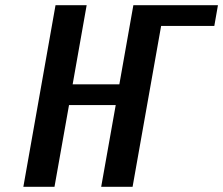

<svg xmlns="http://www.w3.org/2000/svg" viewBox="-20 -720 860 740"><path d="M70 0 194 -700H314L260 -395H440L494 -700H820L806 -620H601L491 0H370L426 -315H246L190 0Z"/></svg>

Font: Cuprum
Style: Bold Italic
Weight: 700
Italic angle: -10°
Designer: Jovanny Lemonad
Foundry: Jovanny Lemonad
Version: Version 3.000